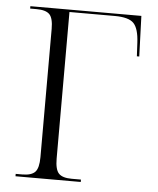

<svg xmlns="http://www.w3.org/2000/svg" viewBox="-52 -759 659 803"><g transform="rotate(5 278.0 -357.0)"><path d="M43 0V-10H70Q109 -10 124.5 -26.5Q140 -43 140 -89V-627Q140 -672 124.5 -688Q109 -704 70 -704H43V-714H509L515 -544H505L502 -601Q499 -660 478 -682Q457 -704 398 -704H208V-89Q208 -43 223.5 -26.5Q239 -10 278 -10H317V0Z"/></g></svg>

Font: Noto Serif Display Light
Style: Regular
Weight: 300
Designer: Monotype Design Team
Foundry: Monotype Imaging Inc.
Version: Version 2.009